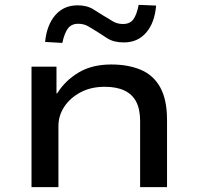

<svg xmlns="http://www.w3.org/2000/svg" viewBox="-20 -772 818 792"><path d="M110 0V-497H213V-387H216Q249 -440 304.5 -473Q360 -506 439 -506Q509 -506 561 -484Q613 -462 641 -411.5Q669 -361 669 -277V0H558V-273Q558 -321 542 -352Q526 -383 493.5 -398.5Q461 -414 412 -414Q355 -414 312 -391Q269 -368 245 -331.5Q221 -295 221 -252V0ZM237 -595 166 -599Q173 -669 208 -709.5Q243 -750 300 -750Q339 -750 365 -733.5Q391 -717 409 -706Q422 -699 442 -686Q462 -673 487 -673Q516 -673 530 -692Q544 -711 552 -752L624 -749Q618 -678 583 -637.5Q548 -597 491 -597Q450 -597 423.5 -613.5Q397 -630 381 -641Q366 -650 346.5 -662Q327 -674 303 -674Q275 -674 260.5 -655Q246 -636 237 -595Z"/></svg>

Font: Nunito Sans 7pt Expanded Medium
Style: Regular
Weight: 500
Width: 7
Designer: Vernon Adams
Foundry: Vernon Adams
Version: Version 3.101;gftools[0.9.27]